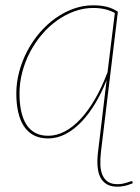

<svg xmlns="http://www.w3.org/2000/svg" viewBox="-20 -516 528 724"><path d="M367.5 0 360.5 58Q357.5 84.5 358.5 106.8Q359.5 129 366.8 145Q374 161 387.5 169.8Q401 178.5 423 178.5Q433 178.5 442 176.8Q451 175 458 172.8Q465 170.5 469.8 168.8Q474.5 167 476 167Q477 167 478.2 167.8Q479.5 168.5 480 171.5L480.5 175Q465 181.5 450.8 184.8Q436.5 188 422 188Q398.5 188 382.8 178.8Q367 169.5 358.5 152.8Q350 136 348 112Q346 88 349.5 58L356.5 0L382 -214Q363 -165.5 338.5 -125Q314 -84.5 286 -55.5Q258 -26.5 226.5 -10.2Q195 6 161.5 6Q129 6 106.2 -6.5Q83.5 -19 69.2 -41.5Q55 -64 48.2 -95Q41.5 -126 41.5 -163Q41.5 -205 52.5 -246Q63.5 -287 83 -324Q102.5 -361 129.5 -392.5Q156.5 -424 188.8 -447Q221 -470 257.2 -483Q293.5 -496 331.5 -496Q358.5 -496 381 -490.8Q403.5 -485.5 424.5 -472ZM161.5 -4Q194 -4 225.2 -20.8Q256.5 -37.5 285 -68.5Q313.5 -99.5 339 -143.8Q364.5 -188 385.5 -243.5L413 -467Q394.5 -477 374.5 -481.5Q354.5 -486 331.5 -486Q295.5 -486 261 -473.5Q226.5 -461 195.5 -439Q164.5 -417 138.5 -386.5Q112.5 -356 93.5 -320Q74.5 -284 64 -244Q53.5 -204 53.5 -163Q53.5 -126.5 59.8 -97.2Q66 -68 79 -47.2Q92 -26.5 112.5 -15.2Q133 -4 161.5 -4Z"/></svg>

Font: Lato Hairline
Style: Italic
Weight: 100
Italic angle: -7°
Designer: Lukasz Dziedzic
Foundry: tyPoland Lukasz Dziedzic
Version: Version 2.007; 2014-02-27